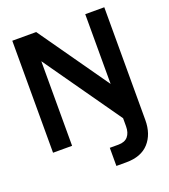

<svg xmlns="http://www.w3.org/2000/svg" viewBox="-159 -814 993 1128"><g transform="rotate(-20 337.5 -250.0)"><path d="M373 200.2V86.9H426.8Q467.3 86.9 486.6 63.7Q505.9 40.5 505.9 1V-49.8L168.9 -528.8V0H49.8V-700.2H199.2L505.9 -264.2V-700.2H625V4.9Q625 92.8 576.7 146.5Q528.3 200.2 435.1 200.2Z"/></g></svg>

Font: Cakra Normal
Style: Regular
Weight: 400
Designer: Lucia Kollert, Vojtech Kollert
Foundry: OoM Type
Version: Version 1.000;Glyphs 3.1.1 (3148)